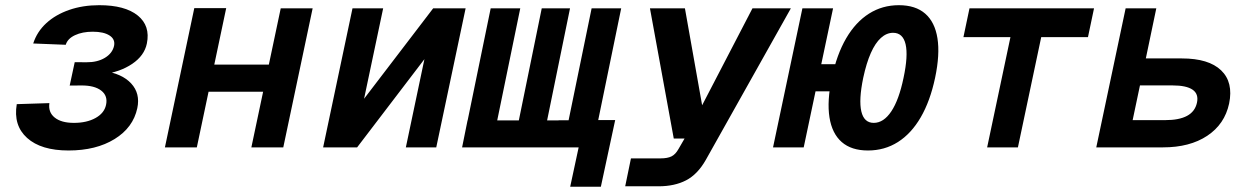

<svg xmlns="http://www.w3.org/2000/svg" viewBox="-20 -568 4840 740"><path d="M244.2 12Q138.2 12 84.5 -36.3Q30.8 -84.6 44.6 -166.6L170.4 -170.6Q165.2 -135.6 190.7 -115Q216.2 -94.4 264.8 -94.4Q314.2 -94.4 348 -113.1Q381.8 -131.8 388.6 -163.4Q396.4 -198.4 370.3 -218.7Q344.2 -239 293.4 -238.6L248.6 -238.2L268 -328.4L312.8 -328Q355.2 -327.6 384.2 -345.1Q413.2 -362.6 419.6 -391.2Q424.8 -416.6 402.2 -431.2Q379.6 -445.8 337.6 -445.8Q297.6 -445.8 269 -432.4Q240.4 -419 233.4 -395.4L108 -400.4Q122.6 -445.8 158.4 -478.7Q194.2 -511.6 246.7 -529.8Q299.2 -548 362.4 -548Q461.6 -548 510.8 -508.3Q560 -468.6 546 -400.2Q536.4 -353.6 489.6 -321.9Q442.8 -290.2 374.2 -281L378.2 -294.6Q449.8 -285 485.5 -246.4Q521.2 -207.8 509.2 -151.2Q493.2 -76.2 421.7 -32.1Q350.2 12 244.2 12Z M615.6 0 728.8 -536.6H851.8L738.6 0ZM688.6 -214.4 711.2 -319H1101L1078.4 -214.4ZM948.8 0 1062 -536H1185L1071.8 0Z M1225.4 0 1338.6 -536H1456.8L1383.2 -187.4L1649.6 -536H1774.6L1661.4 0H1544.2L1615.8 -340L1356.4 0Z M2177.6 151.8 2232.8 -105.2H2351L2295.8 151.8ZM2111 0 2133 -104.6H2251L2229 0ZM1761 0 1871.2 -536H1985.2L1875 0ZM1761 0 1782 -104H2285L2264 0ZM1958.4 0 2068 -536H2177L2067.4 0ZM2150 0 2260.2 -536H2374.2L2264 0Z M2389.6 150 2411.8 42.4H2526.2Q2552.4 42.4 2567.9 34.8Q2583.4 27.2 2595 6.4L2618.4 -34H2576.8L2485 -536H2619.8L2696 -106.8L2660 -112L2880.2 -536H3028.2L2700.2 48.4Q2668.6 104 2624.3 127Q2580 150 2518 150Z M3325.2 12Q3261.4 12 3224.1 -20.6Q3186.8 -53.2 3176.9 -115.8Q3167 -178.4 3186 -268Q3205 -358.2 3241.4 -420.5Q3277.8 -482.8 3329.2 -515.4Q3380.6 -548 3444.4 -548Q3508.6 -548 3545.9 -515.4Q3583.2 -482.8 3593.1 -420.5Q3603 -358.2 3584 -268Q3565 -178.4 3528.6 -115.8Q3492.2 -53.2 3440.8 -20.6Q3389.4 12 3325.2 12ZM2959.4 0 3072.6 -536H3190.8L3077.6 0ZM3081.6 -216 3103.6 -320.6H3286.2L3264.2 -216ZM3347.6 -94.4Q3385.6 -94.4 3415.2 -138.7Q3444.8 -183 3462.4 -268Q3480.6 -353.4 3470.3 -397.5Q3460 -441.6 3422 -441.6Q3397 -441.6 3375.2 -421.9Q3353.4 -402.2 3336.3 -363.6Q3319.2 -325 3307 -268Q3289.4 -183 3299.7 -138.7Q3310 -94.4 3347.6 -94.4Z M3784.6 0 3874.4 -424.8H3693.2L3716.6 -536H4196.6L4173.2 -424.8H3993L3903.2 0Z M4205.2 0 4318.4 -536H4436.6L4396.2 -342.8H4535Q4638.6 -342.8 4686.4 -296.9Q4734.2 -251 4717.2 -168.8Q4700.2 -89.4 4633 -44.7Q4565.8 0 4462.2 0ZM4345.4 -105H4471Q4524.4 -105 4555 -121.4Q4585.6 -137.8 4593.2 -171.8Q4600.6 -205.6 4576.6 -222.2Q4552.6 -238.8 4499.2 -238.8H4373.6Z"/></svg>

Font: Geist Mono
Style: Italic
Weight: 400
Italic angle: -12°
Monospace: yes
Designer: Basement.studio, Andrés Briganti, Mateo Zaragoza
Foundry: Basement.studio, Vercel, Andrés Briganti, Guido Ferreyra, Mateo Zaragoza
Version: Version 1.500